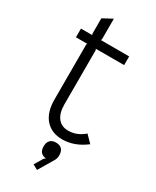

<svg xmlns="http://www.w3.org/2000/svg" viewBox="-255 -850 950 1166"><g transform="rotate(30 220.0 -267.5)"><path d="M301 102Q301 124 292 139L228 247L193 228L228 169L240 159Q191 155 191 102Q191 75 205 60Q219 45 246 45Q273 45 287 60Q301 75 301 102ZM383 -98 430 -50Q352 10 267 10Q192 10 149 -38.5Q106 -87 106 -177V-562L110 -569H30V-630H110L106 -637V-746L173 -782V-637L169 -630H368V-569H169L173 -562V-181Q173 -120 199 -87Q225 -54 272 -54Q333 -54 383 -98Z"/></g></svg>

Font: Sinkin Sans 300 Light
Style: Regular
Weight: 300
Designer: Keith Bates
Foundry: K-Type
Version: Sinkin Sans (version 1.0)  by Keith Bates   •   © 2014   www